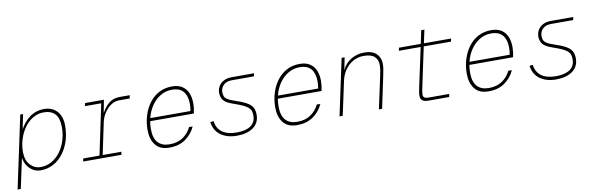

<svg xmlns="http://www.w3.org/2000/svg" viewBox="-60 -1141 5512 1777"><g transform="rotate(-10 2696.0 -252.0)"><path d="M-8 150 137 -530H163L135 -391Q174 -463 231.5 -502.5Q289 -542 360 -542Q438 -542 483 -492.5Q528 -443 528 -356Q528 -278 506 -211.5Q484 -145 444.5 -94.5Q405 -44 351.5 -16Q298 12 234 12Q193 12 160.5 -8.5Q128 -29 107.5 -62Q87 -95 83 -134L22 150ZM240 -18Q294 -18 340.5 -43.5Q387 -69 422 -114.5Q457 -160 476.5 -220Q496 -280 496 -348Q496 -432 459.5 -472Q423 -512 352 -512Q300 -512 254 -485.5Q208 -459 174 -413Q140 -367 120.5 -308Q101 -249 101 -184Q101 -106 141.5 -62Q182 -18 240 -18Z M635 0 640 -28H793L893 -502H740L746 -530H923L900 -409Q933 -469 973.5 -499.5Q1014 -530 1072 -530H1166L1160 -500H1060Q1020 -500 984 -476Q948 -452 922 -412.5Q896 -373 886 -328L823 -28H999L994 0Z M1445 12Q1356 12 1314 -42.5Q1272 -97 1272 -183Q1272 -257 1292.5 -321.5Q1313 -386 1351 -436Q1389 -486 1442.5 -514Q1496 -542 1563 -542Q1623 -542 1660 -517.5Q1697 -493 1714.5 -450.5Q1732 -408 1732 -354Q1732 -332 1729 -307Q1726 -282 1721 -260H1310Q1304 -224 1304 -187Q1304 -100 1342.5 -59Q1381 -18 1451 -18Q1526 -18 1577.5 -53Q1629 -88 1656 -145L1689 -143Q1656 -73 1595 -30.5Q1534 12 1445 12ZM1557 -512Q1500 -512 1451 -483Q1402 -454 1367 -403.5Q1332 -353 1316 -288H1694Q1700 -323 1700 -354Q1700 -428 1666 -470Q1632 -512 1557 -512Z M2078 12Q1988 12 1928 -30.5Q1868 -73 1857 -155L1888 -159Q1897 -89 1946.5 -53.5Q1996 -18 2082 -18Q2168 -18 2214 -50.5Q2260 -83 2260 -146Q2260 -170 2254.5 -188Q2249 -206 2232 -221.5Q2215 -237 2181.5 -252.5Q2148 -268 2092 -287Q2028 -309 2006 -337.5Q1984 -366 1984 -408Q1984 -438 1999 -466Q2014 -494 2045.5 -512Q2077 -530 2126 -530H2334L2328 -502H2122Q2068 -502 2041 -474Q2014 -446 2014 -410Q2014 -388 2020 -371Q2026 -354 2046.5 -340Q2067 -326 2110 -312Q2184 -288 2223 -265.5Q2262 -243 2276.5 -215.5Q2291 -188 2291 -148Q2291 -72 2233.5 -30Q2176 12 2078 12Z M2645 12Q2556 12 2514 -42.5Q2472 -97 2472 -183Q2472 -257 2492.5 -321.5Q2513 -386 2551 -436Q2589 -486 2642.5 -514Q2696 -542 2763 -542Q2823 -542 2860 -517.5Q2897 -493 2914.5 -450.5Q2932 -408 2932 -354Q2932 -332 2929 -307Q2926 -282 2921 -260H2510Q2504 -224 2504 -187Q2504 -100 2542.5 -59Q2581 -18 2651 -18Q2726 -18 2777.5 -53Q2829 -88 2856 -145L2889 -143Q2856 -73 2795 -30.5Q2734 12 2645 12ZM2757 -512Q2700 -512 2651 -483Q2602 -454 2567 -403.5Q2532 -353 2516 -288H2894Q2900 -323 2900 -354Q2900 -428 2866 -470Q2832 -512 2757 -512Z M3044 0 3157 -530H3185L3162 -412Q3190 -476 3247 -509Q3304 -542 3370 -542Q3447 -542 3485 -504.5Q3523 -467 3523 -412Q3523 -381 3518 -354Q3513 -327 3507 -298L3444 0H3414L3479 -302Q3485 -331 3489 -354.5Q3493 -378 3493 -408Q3493 -452 3462.5 -482Q3432 -512 3360 -512Q3306 -512 3261 -487Q3216 -462 3185 -418Q3154 -374 3142 -317L3074 0Z M3881 0Q3805 0 3805 -56Q3805 -77 3809.5 -100Q3814 -123 3819 -148L3895 -502H3690L3696 -530H3901L3927 -654H3957L3930 -530H4186L4180 -502H3924L3849 -150Q3843 -123 3839 -101Q3835 -79 3835 -62Q3835 -47 3846 -37.5Q3857 -28 3885 -28H4080L4074 0Z M4445 12Q4356 12 4314 -42.5Q4272 -97 4272 -183Q4272 -257 4292.5 -321.5Q4313 -386 4351 -436Q4389 -486 4442.5 -514Q4496 -542 4563 -542Q4623 -542 4660 -517.5Q4697 -493 4714.5 -450.5Q4732 -408 4732 -354Q4732 -332 4729 -307Q4726 -282 4721 -260H4310Q4304 -224 4304 -187Q4304 -100 4342.5 -59Q4381 -18 4451 -18Q4526 -18 4577.5 -53Q4629 -88 4656 -145L4689 -143Q4656 -73 4595 -30.5Q4534 12 4445 12ZM4557 -512Q4500 -512 4451 -483Q4402 -454 4367 -403.5Q4332 -353 4316 -288H4694Q4700 -323 4700 -354Q4700 -428 4666 -470Q4632 -512 4557 -512Z M5078 12Q4988 12 4928 -30.5Q4868 -73 4857 -155L4888 -159Q4897 -89 4946.5 -53.5Q4996 -18 5082 -18Q5168 -18 5214 -50.5Q5260 -83 5260 -146Q5260 -170 5254.5 -188Q5249 -206 5232 -221.5Q5215 -237 5181.5 -252.5Q5148 -268 5092 -287Q5028 -309 5006 -337.5Q4984 -366 4984 -408Q4984 -438 4999 -466Q5014 -494 5045.5 -512Q5077 -530 5126 -530H5334L5328 -502H5122Q5068 -502 5041 -474Q5014 -446 5014 -410Q5014 -388 5020 -371Q5026 -354 5046.5 -340Q5067 -326 5110 -312Q5184 -288 5223 -265.5Q5262 -243 5276.5 -215.5Q5291 -188 5291 -148Q5291 -72 5233.5 -30Q5176 12 5078 12Z"/></g></svg>

Font: Geist Mono Thin
Style: Italic
Weight: 100
Italic angle: -12°
Monospace: yes
Designer: Basement.studio, Andrés Briganti, Mateo Zaragoza
Foundry: Basement.studio, Vercel, Andrés Briganti, Guido Ferreyra, Mateo Zaragoza
Version: Version 1.500; ttfautohint (v1.8.4.7-5d5b)